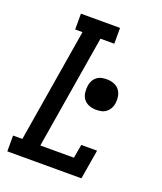

<svg xmlns="http://www.w3.org/2000/svg" viewBox="-136 -824 772 913"><g transform="rotate(20 250.0 -367.5)"><path d="M10 0V-80H57L152 -655H115V-735H313V-655H243L148 -80H318L330 -149H410L385 0ZM339 -330Q320 -330 303 -336.5Q286 -343 275.5 -356.5Q265 -370 262.5 -388.5Q260 -407 263 -426Q265 -439 271.5 -451Q278 -463 289 -471Q300 -479 313 -481.5Q326 -484 339 -484Q357 -484 374 -477.5Q391 -471 401.5 -457.5Q412 -444 415 -425.5Q418 -407 415 -388Q413 -375 406 -363Q399 -351 388 -343Q377 -335 364 -332.5Q351 -330 339 -330Z"/></g></svg>

Font: Iosevka Slab Medium
Style: Italic
Weight: 500
Italic angle: -9°
Monospace: yes
Designer: Belleve Invis
Foundry: Belleve Invis
Version: Version 11.1.0; ttfautohint (v1.8.3)